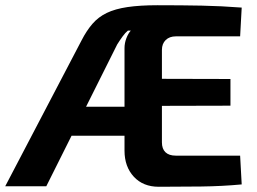

<svg xmlns="http://www.w3.org/2000/svg" viewBox="-30 -712 984 734"><path d="M572 -692Q666 -692 741 -690.5Q816 -689 894 -683L888 -573H642Q618 -573 603.5 -559Q589 -545 589 -521V-168Q589 -143 602.5 -130Q616 -117 642 -117H888L894 -7Q820 0 738.5 1Q657 2 577 2Q517 2 481.5 -36.5Q446 -75 446 -136V-528Q446 -547 453 -565.5Q460 -584 470 -595H459Q449 -587 438.5 -572.5Q428 -558 418 -542L147 0H-10L282 -558Q301 -595 323.5 -621Q346 -647 378 -662.5Q410 -678 457.5 -685Q505 -692 572 -692ZM483 -304V-193H154L158 -304ZM457 -411 851 -410V-308L457 -307Z"/></svg>

Font: Exo 2
Style: Bold
Weight: 700
Designer: Natanael Gama
Foundry: Natanael Gama
Version: Version 2.010